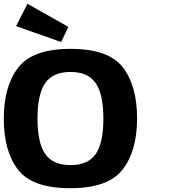

<svg xmlns="http://www.w3.org/2000/svg" viewBox="-142 -973 985 1014"><path d="M-46.5 -76.5Q-122 -174 -122 -346Q-122 -518 -45.5 -616.5Q31 -715 231 -715Q431 -715 506.5 -617.5Q582 -520 582 -348Q582 -176 505.5 -77.5Q429 21 229 21Q29 21 -46.5 -76.5ZM97 -534.5Q56 -476 56 -347Q56 -218 97 -159.5Q138 -101 230.5 -101Q323 -101 363.5 -159.5Q404 -218 404 -347Q404 -476 363 -534.5Q322 -593 230 -593Q138 -593 97 -534.5ZM-57 -835 3 -953 219 -831 181 -751Z"/></svg>

Font: Fix15 Mono
Style: Bold
Weight: 700
Designer: Carrois Corporate & Edenspiekermann AG
Foundry: Carrois Corporate GbR & Edenspiekermann AG
Version: Version 3.206